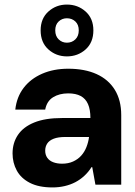

<svg xmlns="http://www.w3.org/2000/svg" viewBox="-20 -809 591 841"><path d="M210 12Q150 12 111 -8Q72 -28 53.5 -62Q35 -96 35 -137Q35 -183 58.5 -218Q82 -253 130 -272.5Q178 -292 251 -292H376Q376 -329 365.5 -353Q355 -377 333.5 -388.5Q312 -400 279 -400Q240 -400 212.5 -383Q185 -366 178 -329H47Q53 -384 83.5 -424Q114 -464 164.5 -486Q215 -508 279 -508Q351 -508 403 -484.5Q455 -461 483 -415.5Q511 -370 511 -305V0H398L384 -77H381Q367 -55 349 -38.5Q331 -22 310 -11Q289 0 263.5 6Q238 12 210 12ZM252 -92Q279 -92 300 -101.5Q321 -111 335.5 -127Q350 -143 358.5 -164.5Q367 -186 370 -209H266Q235 -209 215.5 -201.5Q196 -194 187 -180.5Q178 -167 178 -149Q178 -131 187 -118Q196 -105 213 -98.5Q230 -92 252 -92ZM273 -562Q226 -562 192 -592.5Q158 -623 158 -676Q158 -728 192 -758.5Q226 -789 273 -789Q321 -789 355 -758.5Q389 -728 389 -676Q389 -623 355 -592.5Q321 -562 273 -562ZM273 -622Q295 -622 310 -636.5Q325 -651 325 -676Q325 -701 310 -715Q295 -729 273 -729Q252 -729 237 -715Q222 -701 222 -676Q222 -651 237 -636.5Q252 -622 273 -622Z"/></svg>

Font: DM Sans 36pt
Style: Bold
Weight: 700
Version: Version 4.004;gftools[0.9.30]